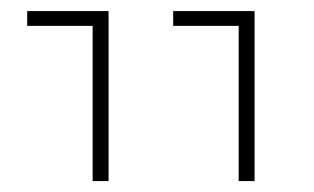

<svg xmlns="http://www.w3.org/2000/svg" viewBox="-20 -585 569 348"><path d="M412.6 -256.8V-538.1H293.9V-564.9H441.4V-256.8ZM147.9 -256.8V-538.1H29.3V-564.9H176.8V-256.8Z"/></svg>

Font: Heebo Thin
Style: Regular
Weight: 250
Designer: Oded Ezer
Foundry: Ezer Type House
Version: Version 3.100